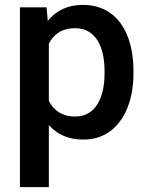

<svg xmlns="http://www.w3.org/2000/svg" viewBox="-20 -558 602 781"><path d="M522.9 -269C522.9 -430.2 450.7 -538.1 316.9 -538.1C254.9 -538.1 208 -514.6 174.3 -473.1L169.4 -528.3H61V203.1H178.7V-49.3C211.9 -11.7 257.8 9.8 317.9 9.8C361.8 9.8 398.9 -2 429.7 -25.4C490.7 -72.3 522.9 -156.7 522.9 -258.8ZM405.3 -258.8C405.3 -164.1 370.6 -84 286.1 -84C231.4 -84 198.2 -109.9 178.7 -147.5V-380.4C198.2 -418.9 231.9 -443.4 285.2 -443.4C370.6 -443.4 405.3 -365.7 405.3 -269Z"/></svg>

Font: Vazirmatn Medium
Style: Regular
Weight: 500
Designer: Saber Rastikerdar
Foundry: Saber Rastikerdar
Version: Version 33.003